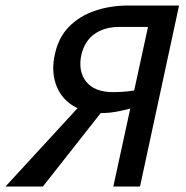

<svg xmlns="http://www.w3.org/2000/svg" viewBox="-51 -678 678 698"><path d="M361 0 487 -580H382Q330 -580 294 -555.5Q258 -531 245 -480Q232 -420 262 -381.5Q292 -343 361 -343Q374 -343 390.5 -344Q407 -345 426 -347.5Q445 -350 463 -353L452 -292Q417 -281 383 -274Q349 -267 320 -267Q255 -267 211.5 -295.5Q168 -324 151.5 -373.5Q135 -423 149 -483Q162 -542 199.5 -580.5Q237 -619 293 -638.5Q349 -658 418 -658H600L458 0ZM-31 0 268 -325 338 -296 105 0Z"/></svg>

Font: Ysabeau Office SemiBold
Style: Italic
Weight: 600
Italic angle: -12°
Designer: Christian Thalmann (Catharsis Fonts)
Version: Version 2.001;gftools[0.9.30]; featfreeze: tnum,lnum,ss02